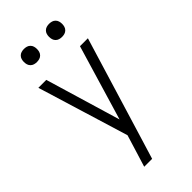

<svg xmlns="http://www.w3.org/2000/svg" viewBox="-290 -1013 1080 1080"><g transform="rotate(-45 250.0 -473.5)"><path d="M160 0Q168 -27 176.5 -53.5Q185 -80 193 -107L219 -192L53 -735H116L250 -286L384 -735H447L257 -111L223 0ZM350 -843Q339 -843 329 -846Q319 -849 311.5 -856.5Q304 -864 301 -874Q298 -884 298 -895Q298 -906 301 -916Q304 -926 311.5 -933.5Q319 -941 329 -944Q339 -947 350 -947Q361 -947 371 -944Q381 -941 388.5 -933.5Q396 -926 399 -916Q402 -906 402 -895Q402 -884 399 -874Q396 -864 388.5 -856.5Q381 -849 371 -846Q361 -843 350 -843ZM150 -843Q139 -843 129 -846Q119 -849 111.5 -856.5Q104 -864 101 -874Q98 -884 98 -895Q98 -906 101 -916Q104 -926 111.5 -933.5Q119 -941 129 -944Q139 -947 150 -947Q161 -947 171 -944Q181 -941 188.5 -933.5Q196 -926 199 -916Q202 -906 202 -895Q202 -884 199 -874Q196 -864 188.5 -856.5Q181 -849 171 -846Q161 -843 150 -843Z"/></g></svg>

Font: Iosevka Term Light
Style: Regular
Weight: 300
Monospace: yes
Designer: Belleve Invis
Foundry: Belleve Invis
Version: Version 9.0.1; ttfautohint (v1.8.3)